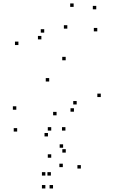

<svg xmlns="http://www.w3.org/2000/svg" viewBox="-20 -773 660 1116"><path d="M539.5 -718.8V-738.8H519.5V-718.8ZM408 -733V-753H388V-733ZM87 -511.2V-531.2H67V-511.2ZM266 -299.2V-319.2H246V-299.2ZM425.7 -165.8V-185.8H405.7V-165.8ZM409.8 -123.8V-143.8H389.8V-123.8ZM308.8 -102.7V-122.7H288.8V-102.7ZM74.8 -135.2V-155.2H54.8V-135.2ZM79.8 -8.3V-28.3H59.8V-8.3ZM258.8 20V0H238.8V20ZM565.8 -208.9V-228.9H545.8V-208.9ZM361.8 -422.6V-442.6H341.8V-422.6ZM220.5 -544.1V-564.1H200.5V-544.1ZM237 -583.3V-603.3H217V-583.3ZM371.3 -606.5V-626.5H351.3V-606.5ZM545.4 -590.6V-610.6H525.4V-590.6ZM362.3 114V94H342.3V114ZM360.3 -14V-34H340.3V-14ZM277.8 -14V-34H257.8V-14ZM277.8 143.8V123.8H257.8V143.8ZM345.1 198.4V178.4H325.1V198.4ZM275.7 247.6V227.6H255.7V247.6ZM243.7 247.6V227.6H223.7V247.6ZM243.7 322.5V302.5H223.7V322.5ZM288.2 322.5V302.5H268.2V322.5ZM450 206.7V186.7H430V206.7ZM346.8 85.8V65.8H326.8V85.8Z"/></svg>

Font: Monaspace Argon Dots Var
Style: Regular
Weight: 400
Designer: Riley Cran and the Lettermatic Team
Version: Version 1.100 (Monaspace Argon Dots)